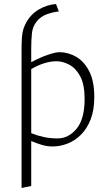

<svg xmlns="http://www.w3.org/2000/svg" viewBox="-20 -718 532 953"><path d="M87 215V-466Q87 -510 89 -534Q91 -558 96 -573.5Q101 -589 110 -606Q134 -649 174.5 -672Q215 -695 258 -698L272 -661Q247 -659 214.5 -648Q182 -637 161 -610Q142 -586 138.5 -553Q135 -520 135 -477V-409Q179 -433 217.5 -446Q256 -459 274 -459Q317 -459 356.5 -437Q396 -415 422 -366Q448 -317 448 -236Q448 -172 430 -125.5Q412 -79 381.5 -49Q351 -19 314.5 -5Q278 9 241 9Q213 9 185.5 0.5Q158 -8 135 -18V205ZM266 -31Q320 -31 360 -79Q400 -127 400 -227Q400 -299 378 -339.5Q356 -380 323.5 -397Q291 -414 261 -414Q230 -414 197.5 -403.5Q165 -393 135 -375V-57Q164 -45 196.5 -38Q229 -31 266 -31Z"/></svg>

Font: Ancizar Sans Thin
Style: Regular
Weight: 100
Designer: Cesar Puertas, Viviana Monsalve, Julian Moncada, Julian Prieto, Jose Castro, Mariel Hernandez, Felipe Aragon, Sara Alarc
Version: Version 8.100